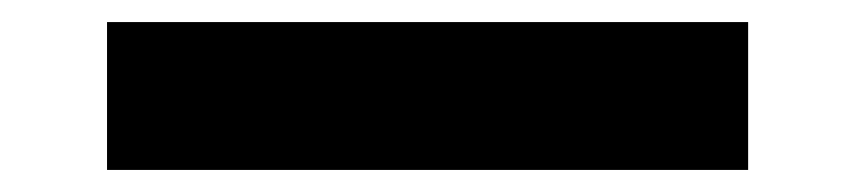

<svg xmlns="http://www.w3.org/2000/svg" viewBox="-20 19 775 174"><path d="M77 173V39H658V173Z"/></svg>

Font: DM Sans 18pt ExtraBold
Style: Regular
Weight: 800
Designer: Colophon Foundry, Jonny Pinhorn
Foundry: Colophon Foundry
Version: Version 4.004;gftools[0.9.30]